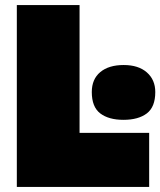

<svg xmlns="http://www.w3.org/2000/svg" viewBox="-20 -733 629 753"><path d="M46 0V-713H292V-212H565V0ZM464 -263Q406.5 -263 373.2 -288.2Q340 -313.5 340 -372Q340 -422.5 373.2 -450.2Q406.5 -478 465 -478Q523 -478 556 -449Q589 -420 589 -372Q589 -313.5 555.8 -288.2Q522.5 -263 464 -263Z"/></svg>

Font: Commissioner Black
Style: Regular
Weight: 900
Designer: Kostas Bartsokas
Foundry: Kostas Bartsokas
Version: Version 1.000; ttfautohint (v1.8.3)